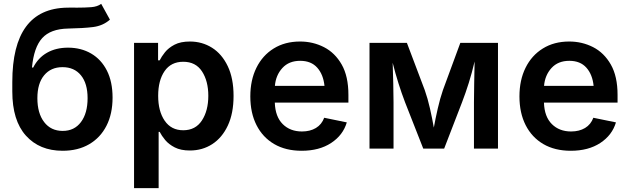

<svg xmlns="http://www.w3.org/2000/svg" viewBox="-20 -767 3249 991"><path d="M502.4 -747.1 547.4 -665.5Q511.2 -633.8 460.4 -627.4Q409.7 -621.1 331.1 -619.6Q240.7 -617.7 197.8 -570.3Q154.8 -522.9 145 -418.5H151.4Q176.8 -468.8 222.9 -494.9Q269 -521 331.1 -521Q398.4 -521 450.4 -490.7Q502.4 -460.4 531.7 -402.8Q561 -345.2 561 -263.2Q561 -179.2 529.5 -117.7Q498 -56.2 440.2 -22.5Q382.3 11.2 303.2 11.2Q184.1 11.2 113.8 -66.9Q43.5 -145 43.5 -294.9V-343.8Q43.5 -722.7 326.2 -727.5Q339.8 -728 352.3 -727.8Q364.7 -727.5 377 -727.5Q419.4 -727.5 450.9 -730Q482.4 -732.4 502.4 -747.1ZM303.7 -91.3Q363.8 -91.3 397.9 -137Q432.1 -182.6 432.1 -260.3Q432.1 -336.4 397.7 -378.4Q363.3 -420.4 302.7 -420.4Q242.7 -420.4 207.8 -378.4Q172.9 -336.4 172.9 -260.3Q172.9 -182.6 207.8 -137Q242.7 -91.3 303.7 -91.3Z M671.9 204.1V-545.9H795.9V-455.6H804.2Q813.5 -474.6 831.5 -497.3Q849.6 -520 880.9 -536.4Q912.1 -552.7 960.4 -552.7Q1023.4 -552.7 1074.5 -520.5Q1125.5 -488.3 1155.5 -425.5Q1185.5 -362.8 1185.5 -272Q1185.5 -182.1 1156 -119.1Q1126.5 -56.2 1075.7 -23.2Q1024.9 9.8 960 9.8Q913.1 9.8 882.1 -6.1Q851.1 -22 832.5 -44.4Q814 -66.9 804.2 -86.4H798.8V204.1ZM925.8 -94.7Q989.3 -94.7 1022.2 -145.3Q1055.2 -195.8 1055.2 -272.5Q1055.2 -348.6 1022.7 -398.4Q990.2 -448.2 925.8 -448.2Q862.8 -448.2 829.6 -400.1Q796.4 -352.1 796.4 -272.5Q796.4 -192.9 830.1 -143.8Q863.8 -94.7 925.8 -94.7Z M1537.1 11.2Q1454.6 11.2 1395.3 -23.4Q1335.9 -58.1 1304 -121.1Q1272 -184.1 1272 -269.5Q1272 -353.5 1303.5 -417.2Q1335 -481 1392.8 -516.8Q1450.7 -552.7 1528.8 -552.7Q1595.2 -552.7 1652.1 -523.7Q1709 -494.6 1743.7 -433.8Q1778.3 -373 1778.3 -277.3V-237.3H1398.4Q1400.9 -164.6 1439.2 -126.5Q1477.5 -88.4 1538.6 -88.4Q1580.6 -88.4 1610.6 -106.4Q1640.6 -124.5 1653.3 -159.2L1770 -135.3Q1750.5 -69.3 1689.2 -29.1Q1627.9 11.2 1537.1 11.2ZM1398.9 -323.7H1654.8Q1648.9 -382.3 1617.4 -417.7Q1585.9 -453.1 1529.3 -453.1Q1471.2 -453.1 1437.3 -415.8Q1403.3 -378.4 1398.9 -323.7Z M1887.2 0V-545.9H2080.1L2172.4 -301.8Q2187.5 -259.3 2199.2 -207.5Q2210.9 -155.8 2219.2 -108.4Q2227.5 -154.8 2239.5 -207Q2251.5 -259.3 2266.1 -301.8L2356 -545.9H2550.3V0H2426.3V-238.8Q2426.3 -279.8 2427.5 -336.7Q2428.7 -393.6 2429.7 -449.7Q2416 -391.6 2399.7 -339.4Q2383.3 -287.1 2364.7 -238.8L2272.5 0H2164.6L2070.8 -238.8Q2052.7 -286.1 2036.6 -337.2Q2020.5 -388.2 2006.8 -442.9Q2008.3 -390.6 2009.8 -334.7Q2011.2 -278.8 2011.2 -238.8V0Z M2926.3 11.2Q2843.8 11.2 2784.4 -23.4Q2725.1 -58.1 2693.1 -121.1Q2661.1 -184.1 2661.1 -269.5Q2661.1 -353.5 2692.6 -417.2Q2724.1 -481 2782 -516.8Q2839.8 -552.7 2918 -552.7Q2984.4 -552.7 3041.3 -523.7Q3098.1 -494.6 3132.8 -433.8Q3167.5 -373 3167.5 -277.3V-237.3H2787.6Q2790 -164.6 2828.4 -126.5Q2866.7 -88.4 2927.7 -88.4Q2969.7 -88.4 2999.8 -106.4Q3029.8 -124.5 3042.5 -159.2L3159.2 -135.3Q3139.6 -69.3 3078.4 -29.1Q3017.1 11.2 2926.3 11.2ZM2788.1 -323.7H3043.9Q3038.1 -382.3 3006.6 -417.7Q2975.1 -453.1 2918.5 -453.1Q2860.4 -453.1 2826.4 -415.8Q2792.5 -378.4 2788.1 -323.7Z"/></svg>

Font: Inter-SemiBold
Style: Regular
Weight: 600
Designer: Rasmus Andersson
Foundry: rsms
Version: Version 4.000;git-a52131595